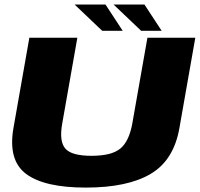

<svg xmlns="http://www.w3.org/2000/svg" viewBox="-20 -846 905 870"><path d="M369 4Q181 4 98.2 -58Q15.5 -120 41 -266L113 -675H330.5L262 -286.5Q247.5 -206 275.8 -173Q304 -140 394.5 -140Q485.5 -140 525.2 -172.8Q565 -205.5 579.5 -286.5L648 -675H865L793 -266Q767.5 -120 662.5 -58Q557.5 4 369 4ZM619.5 -706.5 494.5 -825.5H634.5L712.5 -706.5ZM443 -706.5 318 -825.5H458L536 -706.5Z"/></svg>

Font: Anybody ExtraExpanded ExtraBold
Style: Italic
Weight: 800
Width: 8
Italic angle: -10°
Designer: Tyler Finck
Foundry: Etcetera Type Company
Version: Version 1.010; ttfautohint (v1.8.3) -l 8 -r 50 -G 200 -x 14 